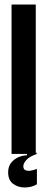

<svg xmlns="http://www.w3.org/2000/svg" viewBox="-20 -680 209 848"><path d="M31 0V-660H138V0ZM143 134Q119 148 89 148Q59 148 37.5 131.5Q16 115 16 81Q16 55 29.5 38.5Q43 22 62 14Q81 6 99 6V-5H142V0Q109 12 96 27Q83 42 83 54Q83 68 93 72Q103 76 116.5 73.5Q130 71 143 66Z"/></svg>

Font: Bricolage Grotesque 96pt Condensed Medium
Style: Regular
Weight: 500
Width: 3
Designer: Mathieu Triay
Foundry: Atelier Triay
Version: Version 1.001; ttfautohint (v1.8.4.7-5d5b);gftools[0.9.33.de